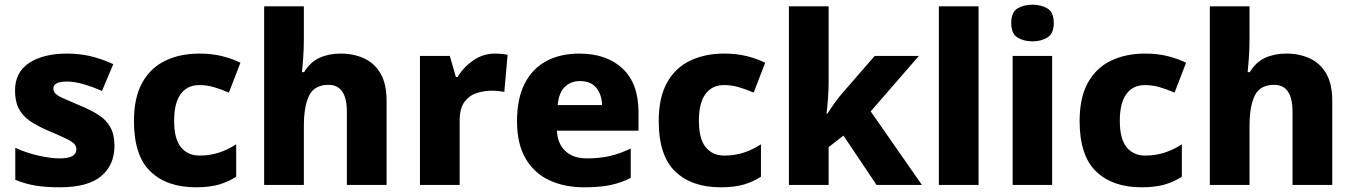

<svg xmlns="http://www.w3.org/2000/svg" viewBox="-20 -787 5759 817"><path d="M467 -166Q467 -85 410.5 -37.5Q354 10 234 10Q176 10 132.5 3Q89 -4 45 -22V-158Q93 -136 145 -124.5Q197 -113 233 -113Q271 -113 288 -123Q305 -133 305 -151Q305 -164 296.5 -174Q288 -184 262.5 -196.5Q237 -209 187 -230Q138 -251 106.5 -273Q75 -295 59.5 -325.5Q44 -356 44 -402Q44 -480 104.5 -519.5Q165 -559 265 -559Q318 -559 365 -548Q412 -537 462 -514L414 -400Q373 -418 334.5 -429Q296 -440 265 -440Q207 -440 207 -410Q207 -399 215.5 -389.5Q224 -380 248.5 -369Q273 -358 320 -338Q367 -319 400 -297.5Q433 -276 450 -245Q467 -214 467 -166Z M814 10Q690 10 620 -57.5Q550 -125 550 -272Q550 -372 585.5 -435.5Q621 -499 684 -529Q747 -559 828 -559Q882 -559 925.5 -548Q969 -537 1003 -520L954 -393Q919 -408 889 -416.5Q859 -425 828 -425Q777 -425 749 -387Q721 -349 721 -273Q721 -196 750 -160.5Q779 -125 829 -125Q873 -125 911.5 -137.5Q950 -150 985 -173V-35Q951 -13 911 -1.5Q871 10 814 10Z M1273 -627Q1273 -577 1270 -537.5Q1267 -498 1265 -480H1274Q1300 -523 1339.5 -541Q1379 -559 1429 -559Q1486 -559 1530.5 -538Q1575 -517 1600 -473Q1625 -429 1625 -358V0H1456V-311Q1456 -426 1378 -426Q1318 -426 1295.5 -380.5Q1273 -335 1273 -251V0H1104V-760H1273Z M2086 -559Q2099 -559 2115 -557.5Q2131 -556 2140 -554L2126 -396Q2117 -398 2103 -399.5Q2089 -401 2072 -401Q2040 -401 2008.5 -391Q1977 -381 1956.5 -353.5Q1936 -326 1936 -275V0H1767V-549H1894L1920 -459H1927Q1951 -500 1993 -529.5Q2035 -559 2086 -559Z M2445 -559Q2561 -559 2629 -495.5Q2697 -432 2697 -309V-231H2350Q2352 -177 2385 -145Q2418 -113 2479 -113Q2531 -113 2574.5 -123Q2618 -133 2664 -155V-30Q2623 -9 2577.5 0.5Q2532 10 2465 10Q2382 10 2317.5 -20Q2253 -50 2216.5 -112.5Q2180 -175 2180 -271Q2180 -368 2213 -432Q2246 -496 2305.5 -527.5Q2365 -559 2445 -559ZM2448 -442Q2409 -442 2383.5 -417.5Q2358 -393 2353 -340H2542Q2541 -383 2518 -412.5Q2495 -442 2448 -442Z M3047 10Q2923 10 2853 -57.5Q2783 -125 2783 -272Q2783 -372 2818.5 -435.5Q2854 -499 2917 -529Q2980 -559 3061 -559Q3115 -559 3158.5 -548Q3202 -537 3236 -520L3187 -393Q3152 -408 3122 -416.5Q3092 -425 3061 -425Q3010 -425 2982 -387Q2954 -349 2954 -273Q2954 -196 2983 -160.5Q3012 -125 3062 -125Q3106 -125 3144.5 -137.5Q3183 -150 3218 -173V-35Q3184 -13 3144 -1.5Q3104 10 3047 10Z M3506 -439Q3506 -407 3503.5 -371.5Q3501 -336 3497 -303H3500Q3513 -323 3529.5 -346Q3546 -369 3562 -388L3702 -549H3890L3685 -313L3903 0H3710L3569 -210L3506 -161V0H3337V-760H3506Z M4144 0H3975V-760H4144Z M4374 -767Q4410 -767 4437 -751Q4464 -735 4464 -689Q4464 -644 4437 -627.5Q4410 -611 4374 -611Q4336 -611 4309.5 -627.5Q4283 -644 4283 -689Q4283 -735 4309.5 -751Q4336 -767 4374 -767ZM4457 -549V0H4289V-549Z M4838 10Q4714 10 4644 -57.5Q4574 -125 4574 -272Q4574 -372 4609.5 -435.5Q4645 -499 4708 -529Q4771 -559 4852 -559Q4906 -559 4949.5 -548Q4993 -537 5027 -520L4978 -393Q4943 -408 4913 -416.5Q4883 -425 4852 -425Q4801 -425 4773 -387Q4745 -349 4745 -273Q4745 -196 4774 -160.5Q4803 -125 4853 -125Q4897 -125 4935.5 -137.5Q4974 -150 5009 -173V-35Q4975 -13 4935 -1.5Q4895 10 4838 10Z M5297 -627Q5297 -577 5294 -537.5Q5291 -498 5289 -480H5298Q5324 -523 5363.5 -541Q5403 -559 5453 -559Q5510 -559 5554.5 -538Q5599 -517 5624 -473Q5649 -429 5649 -358V0H5480V-311Q5480 -426 5402 -426Q5342 -426 5319.5 -380.5Q5297 -335 5297 -251V0H5128V-760H5297Z"/></svg>

Font: Noto Sans Malayalam ExtraBold
Style: Regular
Weight: 800
Designer: Jelle Bosma - Monotype Design Team
Foundry: Monotype Imaging Inc.
Version: Version 2.104; ttfautohint (v1.8.4.7-5d5b)